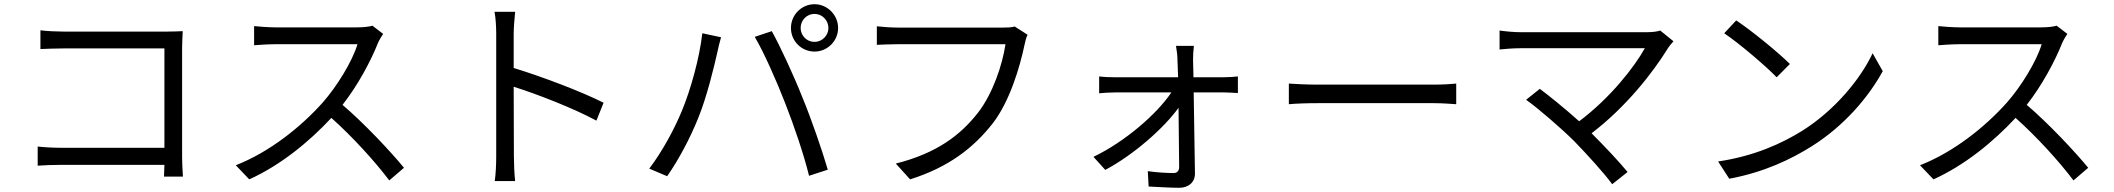

<svg xmlns="http://www.w3.org/2000/svg" viewBox="-20 -830 10040 912"><path d="M159 -134V-43C186 -45 231 -47 272 -47H761L759 9H849C848 -7 845 -52 845 -88V-604C845 -628 847 -659 848 -682C828 -681 798 -680 774 -680H281C249 -680 205 -682 172 -686V-597C195 -598 245 -600 282 -600H761V-128H270C228 -128 185 -131 159 -134Z M1800 -669 1749 -708C1733 -703 1707 -700 1674 -700C1637 -700 1328 -700 1288 -700C1258 -700 1201 -704 1187 -706V-615C1198 -616 1253 -620 1288 -620C1323 -620 1642 -620 1678 -620C1653 -537 1580 -419 1512 -342C1409 -227 1261 -108 1100 -45L1164 22C1312 -45 1447 -155 1554 -270C1656 -179 1762 -62 1829 27L1899 -33C1834 -112 1712 -242 1607 -332C1678 -422 1741 -539 1775 -625C1781 -639 1794 -661 1800 -669Z M2337 -88C2337 -51 2335 -2 2330 30H2427C2423 -3 2421 -57 2421 -88L2420 -418C2531 -383 2704 -316 2813 -257L2847 -342C2742 -395 2552 -467 2420 -507V-670C2420 -700 2424 -743 2427 -774H2329C2335 -743 2337 -698 2337 -670C2337 -586 2337 -144 2337 -88Z M3783 -697C3783 -734 3812 -764 3849 -764C3885 -764 3915 -734 3915 -697C3915 -661 3885 -631 3849 -631C3812 -631 3783 -661 3783 -697ZM3737 -697C3737 -635 3787 -585 3849 -585C3910 -585 3961 -635 3961 -697C3961 -759 3910 -810 3849 -810C3787 -810 3737 -759 3737 -697ZM3218 -301C3183 -217 3127 -112 3064 -29L3149 7C3205 -73 3259 -176 3296 -268C3338 -370 3373 -518 3387 -580C3391 -602 3399 -631 3405 -653L3316 -672C3303 -556 3261 -404 3218 -301ZM3710 -339C3752 -232 3798 -97 3823 5L3912 -24C3886 -114 3833 -267 3792 -366C3750 -472 3686 -610 3646 -682L3565 -655C3609 -581 3670 -442 3710 -339Z M4861 -665 4800 -704C4781 -699 4762 -699 4747 -699C4701 -699 4302 -699 4245 -699C4212 -699 4173 -702 4145 -705V-617C4171 -618 4205 -620 4245 -620C4302 -620 4698 -620 4756 -620C4742 -524 4696 -385 4625 -294C4541 -187 4429 -102 4235 -53L4303 22C4487 -36 4606 -129 4697 -246C4776 -349 4824 -510 4846 -615C4850 -634 4854 -651 4861 -665Z M5174 -85 5230 -23C5366 -95 5510 -223 5578 -318L5581 -37C5581 -19 5572 -8 5554 -8C5524 -8 5472 -11 5432 -17L5436 56C5476 58 5541 62 5581 62C5625 62 5657 36 5656 -7L5650 -391H5795C5814 -391 5843 -389 5860 -388V-467C5846 -465 5813 -463 5793 -463H5649L5647 -544C5647 -567 5648 -590 5651 -612H5566C5570 -589 5573 -564 5573 -544L5576 -463H5275C5251 -463 5224 -464 5201 -467V-387C5225 -389 5250 -391 5277 -391H5544C5476 -289 5324 -157 5174 -85Z M6102 -433V-335C6133 -338 6186 -340 6241 -340C6316 -340 6715 -340 6790 -340C6835 -340 6877 -336 6897 -335V-433C6875 -431 6839 -428 6789 -428C6715 -428 6315 -428 6241 -428C6185 -428 6132 -431 6102 -433Z M7458 -159C7521 -94 7601 -6 7638 45L7711 -13C7671 -62 7600 -137 7540 -197C7705 -323 7832 -486 7904 -603C7910 -612 7919 -623 7929 -634L7866 -685C7852 -680 7829 -677 7801 -677C7701 -677 7256 -677 7205 -677C7170 -677 7131 -681 7103 -685V-595C7123 -597 7166 -601 7205 -601C7263 -601 7704 -601 7793 -601C7743 -511 7628 -364 7481 -254C7413 -315 7331 -381 7294 -408L7229 -356C7282 -319 7398 -219 7458 -159Z M8227 -733 8170 -672C8244 -622 8369 -515 8419 -463L8482 -526C8426 -582 8298 -686 8227 -733ZM8141 -63 8194 19C8360 -12 8487 -73 8587 -136C8738 -231 8855 -367 8923 -492L8875 -577C8817 -454 8695 -306 8541 -209C8446 -150 8316 -89 8141 -63Z M9800 -669 9749 -708C9733 -703 9707 -700 9674 -700C9637 -700 9328 -700 9288 -700C9258 -700 9201 -704 9187 -706V-615C9198 -616 9253 -620 9288 -620C9323 -620 9642 -620 9678 -620C9653 -537 9580 -419 9512 -342C9409 -227 9261 -108 9100 -45L9164 22C9312 -45 9447 -155 9554 -270C9656 -179 9762 -62 9829 27L9899 -33C9834 -112 9712 -242 9607 -332C9678 -422 9741 -539 9775 -625C9781 -639 9794 -661 9800 -669Z"/></svg>

Font: Noto Sans Mono CJK HK
Style: Regular
Weight: 400
Designer: Ryoko NISHIZUKA 西塚涼子 (kana, bopomofo & ideographs); Paul D. Hunt (Latin, Greek & Cyrillic); Sandoll Communications 산돌커뮤니
Foundry: Adobe
Version: Version 2.004;hotconv 1.0.118;makeotfexe 2.5.65603